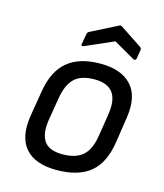

<svg xmlns="http://www.w3.org/2000/svg" viewBox="-106 -769 737 861"><g transform="rotate(15 262.5 -338.0)"><path d="M236 12Q136 12 91 -40.5Q46 -93 62 -193L82 -314Q98 -409 153 -454.5Q208 -500 306 -500Q401 -500 448.5 -449.5Q496 -399 481 -298L463 -179Q448 -79 392.5 -33.5Q337 12 236 12ZM244 -63Q306 -63 338.5 -92Q371 -121 381 -187L397 -288Q408 -359 382.5 -392Q357 -425 298 -425Q236 -425 205 -396Q174 -367 163 -302L146 -199Q135 -132 158 -97.5Q181 -63 244 -63ZM211 -556Q206 -554 202.5 -555.5Q199 -557 200 -562L209 -612Q210 -617 212 -619.5Q214 -622 218 -624L340 -686Q347 -690 354 -686L455 -619Q463 -614 462 -606L455 -564Q454 -559 450.5 -557Q447 -555 442 -557L343 -614Z"/></g></svg>

Font: Sofia Sans Hairline
Style: Italic
Weight: 1
Italic angle: -9°
Designer: Botio Nikoltchev, Ani Petrova
Foundry: lettersoup
Version: Version 4.102